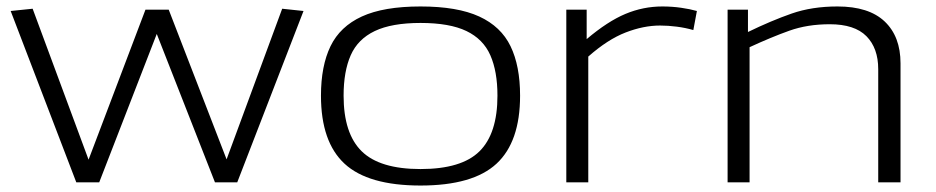

<svg xmlns="http://www.w3.org/2000/svg" viewBox="-20 -564 2895 594"><path d="M216 0 13 -530 81 -537 254 -70 430 -534H502L681 -71L853 -537L919 -530L714 0H645L465 -459L287 0Z M973 -268Q973 -360 1002.5 -421Q1032 -482 1099.5 -513Q1167 -544 1281 -544Q1395 -544 1462.5 -513Q1530 -482 1559.5 -421Q1589 -360 1589 -268Q1589 -125 1516 -57.5Q1443 10 1281 10Q1119 10 1046 -57.5Q973 -125 973 -268ZM1043 -268Q1043 -151 1099 -96Q1155 -41 1281 -41Q1408 -41 1463.5 -96Q1519 -151 1519 -268Q1519 -343 1497 -393Q1475 -443 1423 -468Q1371 -493 1281 -493Q1192 -493 1139.5 -468Q1087 -443 1065 -393Q1043 -343 1043 -268Z M1795 -534V-443Q1860 -498 1915 -521Q1970 -544 2029 -544Q2059 -544 2087 -540Q2115 -536 2136 -530L2125 -471Q2101 -478 2074 -481.5Q2047 -485 2022 -485Q1971 -485 1915.5 -463.5Q1860 -442 1800 -389V0H1732V-534Z M2231 0V-534H2294V-465Q2366 -500 2429 -522Q2492 -544 2571 -544Q2668 -544 2717 -497.5Q2766 -451 2766 -368V0H2697V-350Q2697 -415 2660.5 -452Q2624 -489 2547 -489Q2478 -489 2422 -469Q2366 -449 2299 -418V0Z"/></svg>

Font: Georama Extended Light
Style: Regular
Weight: 300
Width: 7
Designer: Jean-Baptiste Levee
Foundry: Production Type
Version: Version 1.000